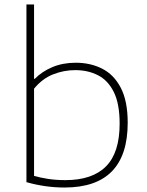

<svg xmlns="http://www.w3.org/2000/svg" viewBox="-20 -828 654 857"><path d="M268 9Q182 9 98 -15V-808H132V-476H135Q167.5 -509 214 -528.5Q260.5 -548 318 -548Q383.5 -548 436 -521.5Q488.5 -495 519.2 -436Q550 -377 550 -280Q550 9 268 9ZM272 -24Q392 -24 453 -85.2Q514 -146.5 514 -276Q514 -365 488 -417.2Q462 -469.5 417.2 -492.2Q372.5 -515 316 -515Q264.5 -515 216.2 -495.8Q168 -476.5 132 -432V-43Q159 -35 194.5 -29.5Q230 -24 272 -24Z"/></svg>

Font: Encode Sans Expanded Thin
Style: Regular
Weight: 100
Width: 7
Designer: Multiple Designers
Foundry: Impallari Type
Version: Version 3.000; ttfautohint (v1.8.3) -l 8 -r 50 -G 200 -x 14 